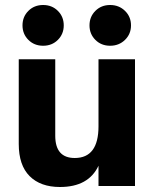

<svg xmlns="http://www.w3.org/2000/svg" viewBox="-20 -744 620 768"><path d="M152.5 -724Q188 -724 211.5 -700.5Q235 -677 235 -642.5Q235 -608 211.5 -584.5Q188 -561 152.5 -561Q117 -561 93.5 -584.5Q70 -608 70 -642.5Q70 -677 93.5 -700.5Q117 -724 152.5 -724ZM420.5 -724Q456 -724 480 -700.5Q504 -677 504 -642.5Q504 -608 480 -584.5Q456 -561 420.5 -561Q385 -561 361.5 -584.5Q338 -608 338 -642.5Q338 -677 361.5 -700.5Q385 -724 420.5 -724ZM520 0H374V-81Q334 4 220 4Q142 4 98.5 -39.5Q55 -83 55 -168V-507H201V-201Q201 -112 279 -112Q374 -112 374 -239V-507H520Z"/></svg>

Font: Hind Vadodara
Style: Bold
Weight: 700
Designer: Hitesh Malaviya
Foundry: Indian Type Foundry
Version: Version 0.702;PS 1.0;hotconv 1.0.81;makeotf.lib2.5.63406